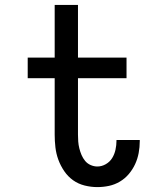

<svg xmlns="http://www.w3.org/2000/svg" viewBox="-20 -755 640 783"><path d="M377 8Q351 8 325 1.5Q299 -5 278 -20Q257 -35 242 -57Q227 -79 218 -103.5Q209 -128 206 -154Q203 -180 203 -206V-436H93V-520H203V-735H298V-520H496V-436H298V-206Q298 -192 299 -178Q300 -164 303.5 -150Q307 -136 312.5 -123Q318 -110 327 -99Q336 -88 349.5 -82Q363 -76 377 -76Q395 -76 411.5 -85.5Q428 -95 437.5 -110.5Q447 -126 451 -144.5Q455 -163 455 -181V-184H550V-179Q550 -155 545.5 -131Q541 -107 531 -85.5Q521 -64 505.5 -45.5Q490 -27 469 -14.5Q448 -2 424.5 3Q401 8 377 8Z"/></svg>

Font: Iosevka Fixed Curly Md Ex
Style: Regular
Weight: 500
Width: 7
Monospace: yes
Designer: Belleve Invis
Foundry: Belleve Invis
Version: Version 30.1.2